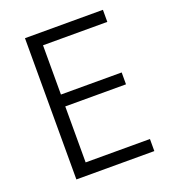

<svg xmlns="http://www.w3.org/2000/svg" viewBox="-131 -813 816 912"><g transform="rotate(-20 277.0 -357.0)"><path d="M493 0H99V-714H493V-653H168V-404H475V-344H168V-61H493Z"/></g></svg>

Font: Noto Sans Oriya Light
Style: Regular
Weight: 300
Version: Version 2.003